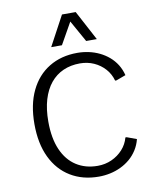

<svg xmlns="http://www.w3.org/2000/svg" viewBox="-102 -1033 894 1117"><g transform="rotate(-10 345.0 -474.0)"><path d="M390.6 9.8Q295.4 9.8 223.9 -33.7Q152.3 -77.1 113 -158.9Q73.7 -240.7 73.7 -356Q73.7 -470.7 113 -552.5Q152.3 -634.3 223.9 -677.7Q295.4 -721.2 390.6 -721.2Q424.8 -721.2 458 -714.1Q491.2 -707 521 -692.6Q550.8 -678.2 575.7 -657Q600.6 -635.7 618.2 -607.7Q635.7 -579.6 644.5 -544.9L587.9 -523.9H580.1Q569.3 -563.5 542.5 -593.8Q515.6 -624 477.8 -641.1Q439.9 -658.2 395 -658.2Q340.8 -658.2 296.6 -638.7Q252.4 -619.1 220.9 -580.8Q189.5 -542.5 172.6 -486.1Q155.8 -429.7 155.8 -356Q155.8 -257.8 185.3 -190.2Q214.8 -122.6 268.8 -87.9Q322.8 -53.2 395 -53.2Q439.5 -53.2 477.8 -70.6Q516.1 -87.9 543.5 -118.2Q570.8 -148.4 581.5 -188H588.9L646 -167Q637.2 -132.3 619.1 -104Q601.1 -75.7 576.2 -54.4Q551.3 -33.2 521.2 -18.8Q491.2 -4.4 458 2.7Q424.8 9.8 390.6 9.8ZM247.6 -780.3 342.3 -956.5H423.3L517.1 -780.3H454.1L382.8 -907.7L311 -780.3Z"/></g></svg>

Font: Comme Light
Style: Regular
Weight: 300
Version: Version 1.000;gftools[0.9.27]